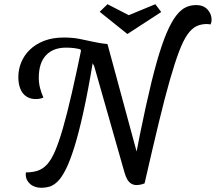

<svg xmlns="http://www.w3.org/2000/svg" viewBox="-20 -869 1024 911"><path d="M666 1 614 -78Q646 -246 673 -368.5Q700 -491 724 -575.5Q748 -660 771 -713.5Q794 -767 816.5 -795.5Q839 -824 862 -834.5Q885 -845 911 -845Q945 -845 964.5 -824Q984 -803 984 -775Q984 -763 979 -753Q969 -755 961 -755Q934 -755 912 -744.5Q890 -734 870 -706Q850 -678 830 -625.5Q810 -573 786 -489.5Q762 -406 733 -285.5Q704 -165 666 1ZM177 22Q143 22 122.5 3.5Q102 -15 102 -41Q102 -47 103 -51Q134 -51 158.5 -59Q183 -67 203 -88.5Q223 -110 241 -151.5Q259 -193 278.5 -260.5Q298 -328 320.5 -426Q343 -524 371 -660L422 -583Q398 -438 375.5 -336.5Q353 -235 332 -168.5Q311 -102 291 -63Q271 -24 251.5 -6Q232 12 213.5 17Q195 22 177 22ZM149 -399Q124 -399 105.5 -411Q87 -423 77 -446.5Q67 -470 67 -504Q67 -539 80.5 -572.5Q94 -606 121 -632.5Q148 -659 188.5 -675Q229 -691 284 -691Q323 -691 357 -684.5Q391 -678 423.5 -670.5Q456 -663 490 -660L441 -616L366 -626L361 -635Q332 -643 293 -643Q232 -643 198 -606.5Q164 -570 164 -500Q164 -475 170 -451.5Q176 -428 186 -406Q177 -402 167.5 -400.5Q158 -399 149 -399ZM628 9Q614 9 603 2.5Q592 -4 584 -17.5Q576 -31 570 -53L427 -555L371 -660H490L633 -132L666 1Q657 5 646.5 7Q636 9 628 9ZM584 -708 453 -813 490 -849 591 -797 717 -849 745 -812 585 -708Z"/></svg>

Font: Sansita Swashed Light
Style: Regular
Weight: 300
Designer: Pablo Cosgaya
Foundry: Omnibus-Type
Version: Version 1.003